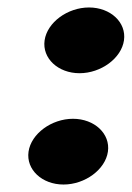

<svg xmlns="http://www.w3.org/2000/svg" viewBox="-20 -494 353 514"><path d="M99.4 -386C92.5 -338 135.4 -298 192.9 -298C250.4 -298 305 -338 311.9 -386C318.8 -434 275.8 -474 218.3 -474C160.8 -474 106.3 -434 99.4 -386ZM56.4 -88C49.5 -40 92.5 0 150 0C207.5 0 262 -40 268.9 -88C275.8 -136 232.9 -176 175.4 -176C117.9 -176 63.3 -136 56.4 -88Z"/></svg>

Font: Blink
Style: WideObl
Weight: 400
Designer: Mew Too
Foundry: Cannot Into Space Fonts
Version: Version 001.000